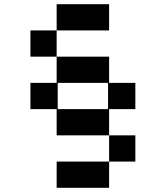

<svg xmlns="http://www.w3.org/2000/svg" viewBox="-20 -770 790 915"><path d="M250 125V0H500V-125H250V-250H125V-375H250V-500H125V-625H250V-750H500V-625H250V-500H500V-375H625V-250H500V-125H625V0H500V125ZM255 -250H495V-375H255Z"/></svg>

Font: Silkscreen
Style: Regular
Weight: 400
Designer: Jason Kottke
Foundry: Jason Kottke
Version: Version 1.001; ttfautohint (v1.8.4.7-5d5b)